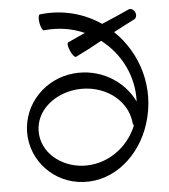

<svg xmlns="http://www.w3.org/2000/svg" viewBox="-59 -898 873 994"><g transform="rotate(-5 377.5 -401.0)"><path d="M353 -607C399 -629 444 -653 489 -678C589 -602 651 -480 645 -349C590 -463 466 -535 332 -522C184 -508 68 -388 66 -240C65 -90 183 34 334 42C497 52 634 -71 684 -231C742 -415 683 -599 560 -717C596 -736 632 -755 668 -773C680 -778 685 -795 678 -810C671 -825 656 -833 644 -827C597 -805 549 -785 502 -765C414 -825 304 -856 185 -842C178 -841 175 -821 179 -798C183 -775 192 -757 199 -758C275 -766 346 -754 409 -726C379 -713 349 -699 319 -685C312 -682 314 -662 324 -641C333 -619 346 -604 353 -607ZM338 -42C224 -49 125 -130 126 -240C127 -349 226 -427 340 -438C476 -451 604 -367 615 -237C616 -233 617 -230 620 -227C574 -112 462 -35 338 -42Z"/></g></svg>

Font: Nupuram Expanded Light
Style: Regular
Weight: 300
Width: 7
Designer: Santhosh Thottingal (santhosh.thottingal@gmail.com)
Foundry: SMC
Version: Version 1.000